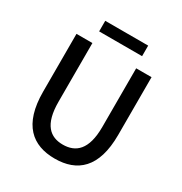

<svg xmlns="http://www.w3.org/2000/svg" viewBox="-206 -1048 1146 1212"><g transform="rotate(30 366.5 -442.5)"><path d="M367 14C530 14 640 -76 640 -316V-737H528V-309C528 -142 460 -88 367 -88C275 -88 209 -142 209 -309V-737H93V-316C93 -76 204 14 367 14ZM209 -822H522V-899H209Z"/></g></svg>

Font: Noto Sans CJK SC Medium
Style: Regular
Weight: 500
Designer: Ryoko NISHIZUKA 西塚涼子 (kana, bopomofo & ideographs); Paul D. Hunt (Latin, Greek & Cyrillic); Sandoll Communications 산돌커뮤니
Foundry: Adobe
Version: Version 2.004;hotconv 1.0.118;makeotfexe 2.5.65603